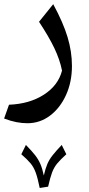

<svg xmlns="http://www.w3.org/2000/svg" viewBox="-20 -328 432 937"><path d="M214.8 583 173.8 589.4Q164.1 541.5 154.5 514.9Q145 488.3 129.2 469.2Q113.3 450.2 84 424.8L106.4 379.4Q135.3 408.7 151.4 429.4Q167.5 450.2 177 472.2Q186.5 494.1 193.8 528.3Q201.7 494.6 210.9 472.7Q220.2 450.7 236.6 429.9Q252.9 409.2 281.2 379.4L303.7 424.8Q274.9 450.7 259 470Q243.2 489.3 233.9 514.4Q224.6 539.6 214.8 583ZM331.1 -6.3Q331.1 72.3 302.2 135.7Q273.4 199.2 224.1 236.3Q174.8 273.4 113.8 273.4Q87.9 273.4 60.1 268.1Q32.2 262.7 0 250.5L23.9 183.1Q124 179.2 194.1 134Q264.2 88.9 282.7 16.6Q272 -37.1 245.1 -93.3Q218.3 -149.4 170.4 -221.7L239.7 -307.6Q288.6 -217.3 309.8 -146.7Q331.1 -76.2 331.1 -6.3Z"/></svg>

Font: Pinar-DS1-FD Medium
Style: Regular
Weight: 500
Designer: Amin Abedi
Version: Version 3.000